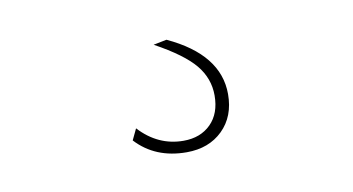

<svg xmlns="http://www.w3.org/2000/svg" viewBox="-37 -80 655 356"><g transform="rotate(-10 290.5 98.0)"><path d="M265 -3 290 -8Q385 36 385 111Q385 153 359 178.5Q333 204 291 204Q232 204 196 165L206 144Q241 182 289 182Q321 182 340.5 162.5Q360 143 360 109Q360 77 339 51.5Q318 26 265 -3Z"/></g></svg>

Font: Elaine Sans ExtraLight
Style: Regular
Weight: 275
Designer: Wei Huang
Foundry: Wei Huang
Version: Version 2.001;December 24, 2019;FontCreator 12.0.0.2547 64-b